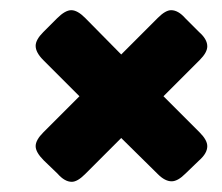

<svg xmlns="http://www.w3.org/2000/svg" viewBox="-20 -490 436 377"><path d="M121 -133Q107 -133 93 -149L66 -175Q50 -191 50 -203Q50 -215 65 -230L136 -301L65 -372Q50 -387 50 -400Q50 -412 65 -427L92 -454Q108 -470 120 -470Q132 -470 147 -455L218 -383L290 -455Q305 -470 316 -470Q330 -470 344 -454L371 -427Q387 -413 387 -399Q387 -387 372 -372L301 -301L372 -230Q387 -215 387 -203Q387 -189 371 -175L344 -149Q329 -134 317 -134Q304 -134 290 -148L218 -219L147 -148Q132 -133 121 -133Z"/></svg>

Font: Mitr Medium
Style: Regular
Weight: 500
Designer: Thanarat Vachiruckul
Foundry: Cadson Demak
Version: Version 1.003